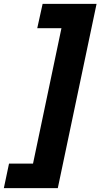

<svg xmlns="http://www.w3.org/2000/svg" viewBox="-80 -813 523 1000"><path d="M221 167H-60L-33 39H92L240 -666H114L142 -793H423Z"/></svg>

Font: Mona Sans ExtraBold
Style: Italic
Weight: 800
Italic angle: -11.7°
Designer: Deni Anggara
Foundry: GitHub
Version: Version 2.000